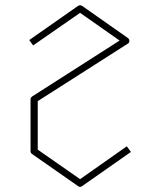

<svg xmlns="http://www.w3.org/2000/svg" viewBox="-20 -776 616 748"><path d="M292 -78 474 -206 490 -184 300 -51Q297 -48 292 -48Q287 -48 284 -51L105 -176Q99 -180 99 -187V-389Q99 -395 105 -400L446 -618L292 -726L109 -599L94 -620L284 -753Q292 -758 300 -753L478 -628Q484 -624 484 -617Q484 -609 478 -606L127 -382V-193Z"/></svg>

Font: Envoyer
Style: Regular
Weight: 400
Version: Version 0.1